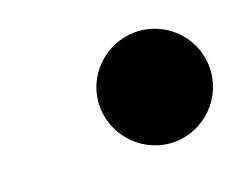

<svg xmlns="http://www.w3.org/2000/svg" viewBox="-43 -579 374 297"><g transform="rotate(-15 144.0 -430.0)"><path d="M108 -430.5C108 -381 149 -340 198.5 -340C248 -340 288.5 -381 288.5 -430.5C288.5 -480 248 -520.5 198.5 -520.5C149 -520.5 108 -480 108 -430.5Z"/></g></svg>

Font: Bodoni* 72pt
Style: Bold Italic
Weight: 700
Italic angle: -13°
Version: Version 2.3